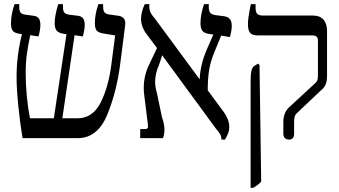

<svg xmlns="http://www.w3.org/2000/svg" viewBox="-20 -667 1636 927"><path d="M585 -554Q585 -547 584 -543L561 -363Q544 -225 497.5 -112.5Q451 0 355 0H89Q78 -63 69 -150Q60 -237 60 -295Q60 -400 86 -502L75 -504Q50 -507 41.5 -518.5Q33 -530 33 -554Q33 -596 50 -647H73V-632Q73 -613 80 -605.5Q87 -598 104 -596L141 -591Q159 -589 167 -578.5Q175 -568 175 -546Q175 -525 166 -491L126 -497Q116 -450 110 -408Q104 -366 104 -311Q104 -260 109.5 -202Q115 -144 125 -96H240L301 -502L287 -504Q262 -508 253 -520Q244 -532 244 -555Q244 -591 261 -647H284V-632Q284 -614 291 -606Q298 -598 315 -596L355 -591Q373 -589 381 -578.5Q389 -568 389 -546Q389 -525 380 -491L340 -497L281 -96H355Q427 -96 465.5 -171Q504 -246 518 -358L536 -496L481 -505Q455 -509 446.5 -520Q438 -531 438 -555Q438 -598 455 -647H478V-635Q478 -616 484.5 -607.5Q491 -599 508 -597L551 -591Q585 -586 585 -554Z M1015 -415Q998 -375 990.5 -333.5Q983 -292 983 -231L1053 -136Q1087 -93 1087 -54Q1087 -38 1082 -24.5Q1077 -11 1066 7H1049Q1049 -8 1043.5 -18Q1038 -28 1021 -48L763 -400L748 -354Q729 -312 729 -272Q729 -246 738 -216L762 -101Q774 -68 774 -41Q774 -20 767 0H657V-44H680Q690 -44 693 -49Q696 -54 694 -66L677 -203Q674 -223 674 -242Q674 -303 701 -357L738 -435L694 -494Q661 -534 661 -576Q661 -609 679 -647H701V-634Q701 -619 707 -606.5Q713 -594 728 -577L944 -284Q947 -355 978 -427L1010 -500L990 -503Q965 -507 956.5 -519Q948 -531 948 -555Q948 -596 965 -647H988V-632Q988 -614 995 -605.5Q1002 -597 1020 -594L1060 -589Q1080 -586 1089.5 -575.5Q1099 -565 1099 -541Q1099 -525 1095 -509Q1091 -493 1090 -488L1048 -495Z M1348 -22V-78Q1348 -125 1379 -152L1496 -260Q1508 -270 1511.5 -278Q1515 -286 1515 -302V-472Q1515 -496 1489 -496H1224Q1197 -496 1187 -509Q1177 -522 1177 -551Q1177 -580 1191 -647H1214V-629Q1214 -609 1222 -600.5Q1230 -592 1249 -592H1490Q1525 -592 1542 -572Q1559 -552 1559 -516V-302Q1559 -275 1552 -259Q1545 -243 1530 -231L1420 -127Q1407 -116 1403.5 -106.5Q1400 -97 1400 -78V-22Q1400 7 1375 7Q1363 7 1355.5 -0.5Q1348 -8 1348 -22ZM1190 -273Q1190 -309 1194.5 -327Q1199 -345 1211 -351L1227 -360L1233 -352L1241 210Q1224 229 1201 240H1190Z"/></svg>

Font: Noto Serif Hebrew Narrow
Style: Regular
Weight: 400
Width: 4
Designer: Monotype Design Team
Foundry: Monotype Imaging Inc.
Version: Version 1.000